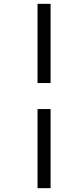

<svg xmlns="http://www.w3.org/2000/svg" viewBox="-20 -889 428 1000"><path d="M175.5 -869H243.5V-456.5H175.5ZM175.5 -321H243.5V91H175.5Z"/></svg>

Font: Merriweather 96pt ExtraBold
Style: Italic
Weight: 800
Italic angle: -7.8°
Version: Version 2.101